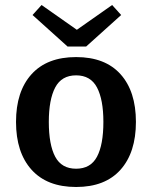

<svg xmlns="http://www.w3.org/2000/svg" viewBox="-20 -734 608 767"><path d="M44 -247Q44 -369 106 -437.5Q168 -506 284 -506Q400 -506 461.5 -437.5Q523 -369 523 -247Q523 -125 461.5 -56Q400 13 284 13Q168 13 106 -56Q44 -125 44 -247ZM393 -247Q393 -336 367.5 -384.5Q342 -433 284 -433Q226 -433 200.5 -384.5Q175 -336 175 -247Q175 -156 200.5 -108Q226 -60 284 -60Q342 -60 367.5 -108Q393 -156 393 -247ZM287 -615 428 -714 464 -674 324 -548H250L110 -674L146 -714Z"/></svg>

Font: Andada Pro
Style: Bold
Weight: 700
Designer: Carolina Giovagnoli
Foundry: Huerta Tipografica
Version: Version 3.005; ttfautohint (v1.8.4)